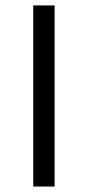

<svg xmlns="http://www.w3.org/2000/svg" viewBox="-20 -682 318 702"><path d="M101.6 -662.1H179.7V0H101.6Z"/></svg>

Font: PT Astra Sans
Style: Regular
Weight: 400
Designer: A.Korolkova, I. Chaeva
Foundry: ParaType Ltd
Version: Version 1.001; ttfautohint (v1.6)